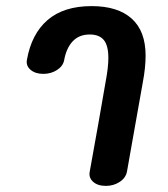

<svg xmlns="http://www.w3.org/2000/svg" viewBox="-20 -609 549 629"><path d="M274 -47Q304 -212 326 -341Q335 -388 335 -419Q335 -460 320 -478Q305 -496 274 -496Q239 -496 218 -473.5Q197 -451 190 -411Q186 -392 166.5 -379.5Q147 -367 122 -367Q96 -367 80.5 -380Q65 -393 68 -412Q83 -498 136 -543.5Q189 -589 280 -589Q366 -589 411.5 -548Q457 -507 457 -427Q457 -388 448 -340Q425 -208 416 -160L396 -47Q392 -26 372 -13Q352 0 327 0Q300 0 285 -13.5Q270 -27 274 -47Z"/></svg>

Font: Mali SemiBold
Style: Italic
Weight: 600
Italic angle: -10°
Version: Version 1.000; ttfautohint (v1.6)